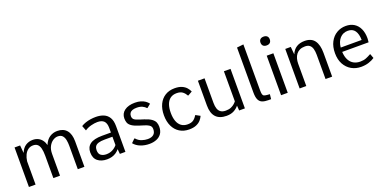

<svg xmlns="http://www.w3.org/2000/svg" viewBox="-15 -1584 4797 2412"><g transform="rotate(-20 2383.5 -378.5)"><path d="M80.1 0V-528.3H154.3L163.6 -424.8Q188 -485.4 230.5 -512.7Q272.9 -540 324.7 -540Q365.2 -540 396.5 -524.9Q427.7 -509.8 448.7 -481.9Q469.7 -454.1 479.5 -415.5Q505.4 -479.5 551 -509.8Q596.7 -540 653.3 -540Q734.9 -540 778.3 -489Q821.8 -438 821.8 -340.3V0H733.4V-314.5Q733.4 -353 726.6 -389.6Q719.7 -426.3 699 -450Q678.2 -473.6 636.2 -473.6Q603.5 -473.6 571 -452.4Q538.6 -431.2 517.1 -390.4Q495.6 -349.6 495.6 -291V0H406.7V-297.9Q406.7 -358.9 396.7 -397.7Q386.7 -436.5 364.7 -455.1Q342.8 -473.6 307.1 -473.6Q267.6 -473.6 238.8 -452.4Q210 -431.2 192.4 -394.5Q174.8 -357.9 168.9 -311.5V0Z M1122.6 9.8Q1046.9 9.8 999.5 -28.3Q952.1 -66.4 952.1 -143.6Q952.1 -178.7 964.6 -206.1Q977.1 -233.4 1002.4 -252.2Q1027.8 -271 1067.9 -280.8Q1107.9 -290.5 1162.6 -290.5H1281.7V-351.6Q1281.7 -415.5 1252.9 -444.1Q1224.1 -472.7 1166 -472.7Q1128.4 -472.7 1081.3 -460.7Q1034.2 -448.7 996.6 -422.9L970.7 -490.2Q997.6 -507.3 1030 -518.3Q1062.5 -529.3 1097.9 -534.7Q1133.3 -540 1168.5 -540Q1228 -540 1273.4 -521Q1318.8 -502 1344.5 -459Q1370.1 -416 1370.1 -344.2V0H1295.9L1289.6 -64.9Q1268.6 -40 1243.7 -23.4Q1218.8 -6.8 1188.7 1.5Q1158.7 9.8 1122.6 9.8ZM1136.2 -53.2Q1183.1 -53.2 1220.2 -72.8Q1257.3 -92.3 1281.7 -123.5V-234.4H1178.7Q1125 -234.4 1093.8 -224.1Q1062.5 -213.9 1049.6 -193.6Q1036.6 -173.3 1036.6 -142.6Q1036.6 -92.8 1065.7 -73Q1094.7 -53.2 1136.2 -53.2Z M1690.4 9.8Q1627 9.8 1572.5 -11.5Q1518.1 -32.7 1485.4 -73.7L1531.7 -118.7H1538.6Q1570.3 -82 1611.8 -68.4Q1653.3 -54.7 1690.4 -54.7Q1741.2 -54.7 1769 -78.1Q1796.9 -101.6 1796.9 -149.9Q1796.9 -167 1790.5 -180.9Q1784.2 -194.8 1764.6 -207.3Q1745.1 -219.7 1704.6 -232.4L1645 -251Q1581.1 -271 1550.3 -293Q1519.5 -314.9 1510 -340.8Q1500.5 -366.7 1500.5 -397.9Q1500.5 -463.9 1552 -502Q1603.5 -540 1691.9 -540Q1734.9 -540 1768.6 -530Q1802.2 -520 1827.1 -502.7Q1852.1 -485.4 1867.7 -462.9L1819.3 -423.3H1814.5Q1796.4 -444.8 1765.6 -459Q1734.9 -473.1 1692.4 -473.1Q1655.3 -473.1 1632.3 -464.1Q1609.4 -455.1 1598.6 -438Q1587.9 -420.9 1587.9 -397.5Q1587.9 -370.6 1603.8 -354.5Q1619.6 -338.4 1673.8 -321.3L1732.4 -302.7Q1795.9 -282.2 1826.9 -258.8Q1857.9 -235.4 1867.9 -209.2Q1877.9 -183.1 1877.9 -153.3Q1877.9 -95.7 1852.5 -59.8Q1827.1 -23.9 1784.7 -7.1Q1742.2 9.8 1690.4 9.8Z M2221.7 9.8Q2148.4 9.8 2094.5 -23.9Q2040.5 -57.6 2011 -119.4Q1981.4 -181.2 1981.4 -265.1Q1981.4 -349.6 2011 -411.1Q2040.5 -472.7 2094.5 -506.3Q2148.4 -540 2221.7 -540Q2279.8 -540 2317.9 -523.2Q2356 -506.3 2378.4 -480.5Q2400.9 -454.6 2412.1 -427.7L2356.9 -396H2350.6Q2332.5 -429.2 2304 -451.2Q2275.4 -473.1 2225.6 -473.1Q2175.3 -473.1 2141.1 -448.5Q2106.9 -423.8 2089.8 -377.2Q2072.8 -330.6 2072.8 -265.1Q2072.8 -200.2 2089.8 -153.6Q2106.9 -106.9 2140.9 -82Q2174.8 -57.1 2225.6 -57.1Q2275.4 -57.1 2303.7 -78.4Q2332 -99.6 2350.1 -132.8H2356.4L2412.1 -102.5Q2400.9 -75.7 2378.4 -49.8Q2356 -23.9 2317.9 -7.1Q2279.8 9.8 2221.7 9.8Z M2721.2 9.8Q2627.4 9.8 2579.3 -42Q2531.2 -93.8 2531.2 -197.3V-528.3H2620.1V-199.2Q2620.1 -153.8 2631.1 -121.6Q2642.1 -89.4 2667 -72.3Q2691.9 -55.2 2733.4 -55.2Q2775.4 -55.2 2804 -67.6Q2832.5 -80.1 2850.8 -96.7Q2869.1 -113.3 2878.9 -126.5V-528.3H2967.3V0H2890.6L2885.7 -65.9Q2859.4 -32.7 2819.3 -11.5Q2779.3 9.8 2721.2 9.8Z M3279.3 3.9Q3232.4 3.9 3200.4 -8.1Q3168.5 -20 3152.1 -53.5Q3135.7 -86.9 3135.7 -151.4V-752L3224.1 -761.7V-152.3Q3224.1 -112.8 3229 -94.7Q3233.9 -76.7 3248.8 -70.8Q3263.7 -64.9 3293 -62.5Q3300.8 -62 3308.1 -61.5Q3315.4 -61 3323.2 -60.5L3316.4 3.9Q3307.1 3.9 3297.9 3.9Q3288.6 3.9 3279.3 3.9Z M3451.2 0V-528.3H3540V0ZM3495.6 -649.4Q3465.8 -649.4 3449.7 -665Q3433.6 -680.7 3433.6 -709Q3433.6 -736.3 3449.7 -751.7Q3465.8 -767.1 3495.6 -767.1Q3525.4 -767.1 3541.5 -751.7Q3557.6 -736.3 3557.6 -709Q3557.6 -680.7 3541.5 -665Q3525.4 -649.4 3495.6 -649.4Z M3699.2 0V-528.3H3772.9L3782.2 -425.3Q3806.6 -483.9 3851.3 -512Q3896 -540 3960.4 -540Q4049.8 -540 4091.8 -482.7Q4133.8 -425.3 4133.8 -318.4V0H4045.4V-324.7Q4045.4 -369.6 4036.1 -403.1Q4026.9 -436.5 4004.4 -455.1Q3981.9 -473.6 3941.9 -473.6Q3900.9 -473.6 3871.8 -460Q3842.8 -446.3 3824.2 -422.1Q3805.7 -397.9 3796.9 -366.2Q3788.1 -334.5 3788.1 -298.8V0Z M4520.5 9.8Q4449.2 9.8 4391.8 -22.9Q4334.5 -55.7 4301 -116.9Q4267.6 -178.2 4267.6 -262.7Q4267.6 -350.6 4300.3 -412.6Q4333 -474.6 4388.2 -507.3Q4443.4 -540 4509.8 -540Q4574.7 -540 4620.6 -511.2Q4666.5 -482.4 4691.2 -429.2Q4715.8 -376 4715.8 -302.7Q4715.8 -295.4 4714.6 -282.7Q4713.4 -270 4712.4 -259.8Q4711.4 -249.5 4711.4 -248.5H4358.4Q4362.3 -181.2 4385.5 -138.7Q4408.7 -96.2 4446.5 -76.2Q4484.4 -56.2 4531.7 -56.2Q4577.1 -56.2 4609.4 -69.1Q4641.6 -82 4674.3 -100.6H4680.7L4701.2 -42.5Q4668.5 -20 4622.3 -5.1Q4576.2 9.8 4520.5 9.8ZM4359.9 -306.2H4639.6Q4638.7 -385.7 4608.2 -429.9Q4577.6 -474.1 4514.2 -474.1Q4450.2 -474.1 4408.4 -429Q4366.7 -383.8 4359.9 -306.2Z"/></g></svg>

Font: Comme
Style: Regular
Weight: 400
Designer: Vernon Adams
Foundry: Vernon Adams
Version: Version 1.000;gftools[0.9.27]